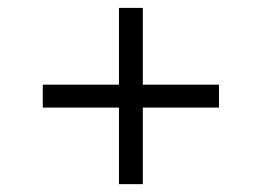

<svg xmlns="http://www.w3.org/2000/svg" viewBox="-20 -529 669 491"><path d="M284.2 -58.1V-508.8H345.2V-58.1ZM89.4 -253.9V-312.5H540V-253.9Z"/></svg>

Font: Inter 24pt Light
Style: Regular
Weight: 300
Designer: Rasmus Andersson
Foundry: rsms
Version: Version 4.001;git-66647c0bb